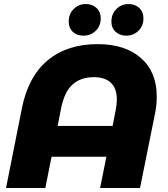

<svg xmlns="http://www.w3.org/2000/svg" viewBox="-20 -933 834 953"><path d="M758 -454Q758 -411 750 -372L675 0H477L508 -155H236L205 0H10L89 -397Q120 -553 216.5 -633.5Q313 -714 465 -714Q601 -714 679.5 -645Q758 -576 758 -454ZM539 -308 554 -385Q560 -415 560 -439Q560 -494 530.5 -522Q501 -550 446 -550Q380 -550 339.5 -513Q299 -476 283 -394L266 -308ZM321 -826Q321 -864 346 -888.5Q371 -913 406 -913Q438 -913 459 -893.5Q480 -874 480 -842Q480 -804 455 -780Q430 -756 395 -756Q362 -756 341.5 -775Q321 -794 321 -826ZM533 -826Q533 -864 558 -888.5Q583 -913 618 -913Q650 -913 671 -893.5Q692 -874 692 -842Q692 -804 667 -780Q642 -756 607 -756Q575 -756 554 -775Q533 -794 533 -826Z"/></svg>

Font: Montserrat Alternates ExtraBold
Style: Italic
Weight: 800
Italic angle: -11.3°
Designer: Julieta Ulanovsky
Foundry: Julieta Ulanovsky
Version: Version 7.200